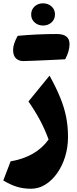

<svg xmlns="http://www.w3.org/2000/svg" viewBox="-20 -865 471 1173"><path d="M395.5 -28.8Q395.5 35.6 377.7 92.8Q359.9 149.9 328.6 193.8Q297.4 237.8 256.6 262.9Q215.8 288.1 169.9 288.1Q123.5 288.1 85 276.6Q46.4 265.1 0 237.8L44.9 120.6Q200.2 94.2 276.9 -12.7Q254.4 -74.2 224.9 -129.9Q195.3 -185.5 153.8 -245.1L282.7 -402.8Q323.7 -328.6 348.6 -267.1Q373.5 -205.6 384.5 -148.2Q395.5 -90.8 395.5 -28.8ZM87.9 -646Q207 -657.2 327.1 -657.2Q404.8 -657.2 404.8 -595.7Q404.8 -552.7 378.4 -502.9Q357.4 -502 331.8 -500.5Q306.2 -499 269.8 -497.6Q233.4 -496.1 190.2 -494.1Q147 -492.2 121.6 -491.9Q96.2 -491.7 78.1 -507.8Q60.1 -523.9 60.1 -560.1Q60.1 -596.2 87.9 -646ZM243.2 -709Q212.9 -709 191.7 -727.8Q170.4 -746.6 170.4 -776.1Q170.4 -805.7 190.9 -825.2Q211.4 -844.7 242.4 -844.7Q273.4 -844.7 294.7 -825.9Q315.9 -807.1 315.9 -776.9Q315.9 -746.6 294.7 -727.8Q273.4 -709 243.2 -709Z"/></svg>

Font: Pinar-DS4-FD ExtraBold
Style: Regular
Weight: 800
Designer: Amin Abedi
Version: Version 3.000